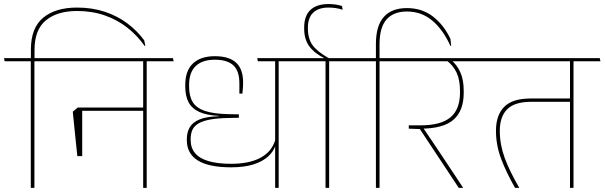

<svg xmlns="http://www.w3.org/2000/svg" viewBox="-36 -906 2916 926"><path d="M130 0V-615H112.5V0ZM259.5 -610.5 256.5 -625.5H-16.5L-13.5 -610.5ZM335.5 -869.5Q231.5 -869.5 172.2 -820.5Q113 -771.5 113 -667V-620H130.5V-665Q130.5 -763 185.5 -808Q240.5 -853 335.5 -853Q408 -853 469 -831.8Q530 -810.5 578.2 -772.5Q626.5 -734.5 661.5 -684.5L665 -685.5L659.5 -711.5Q627 -756 579.8 -792Q532.5 -828 471 -848.8Q409.5 -869.5 335.5 -869.5Z M671.5 -615H654.5V0H671.5ZM585.5 -610.5H801.5L798 -625.5H582ZM749 -610.5 745.5 -625.5H228L231 -610.5ZM661.5 -387.5H347.5V-371.5H661.5ZM337 -153H360.5V-387.5H339L315 -367.5Q319 -325.5 322.5 -292.8Q326 -260 329.2 -227.2Q332.5 -194.5 337 -153Z M1308 -615H1291V0H1308ZM1222 -610.5H1438L1434.5 -625.5H1218.5ZM1207.5 -610.5H1387L1384 -625.5H1204.5ZM865 -234.5V-230.5Q865 -165 918.2 -132Q971.5 -99 1078.5 -99Q1142.5 -99 1186.8 -113.2Q1231 -127.5 1257 -151.2Q1283 -175 1292.5 -204.5H1294L1291.5 -230.5Q1274.5 -174.5 1220.5 -145.2Q1166.5 -116 1078 -116Q1013.5 -116 970.2 -128.8Q927 -141.5 905.2 -167Q883.5 -192.5 883.5 -231V-234.5Q883.5 -259.5 891.2 -278Q899 -296.5 919 -309.2Q939 -322 975 -329Q1011 -336 1067.5 -337L1116 -338V-354.5L1066 -355.5Q994 -357 952.5 -371Q911 -385 893.5 -413.8Q876 -442.5 876 -488V-496Q876 -557.5 908.2 -587.8Q940.5 -618 1000.5 -618Q1059 -618 1088.8 -591.5Q1118.5 -565 1118.5 -504V-454.5H1133Q1135 -471 1135.8 -484.5Q1136.5 -498 1136.5 -508Q1136.5 -573 1102.5 -604Q1068.5 -635 1000.5 -635Q931.5 -635 894.5 -599.8Q857.5 -564.5 857.5 -497V-488Q857.5 -443 873.5 -412.8Q889.5 -382.5 925.2 -366.2Q961 -350 1020 -347V-345.5Q961.5 -344 927.8 -330.5Q894 -317 879.5 -292.8Q865 -268.5 865 -234.5Z M1551.5 0V-615H1534V0ZM1681 -610.5 1678 -625.5H1405L1408 -610.5ZM1552 -619.5V-624Q1495.5 -656 1472.2 -687.2Q1449 -718.5 1449 -768V-773Q1449 -821 1474.8 -845.2Q1500.5 -869.5 1548.5 -869.5Q1566 -869.5 1581.8 -867.2Q1597.5 -865 1616.5 -859L1613.5 -877Q1598 -882 1581.8 -884.2Q1565.5 -886.5 1548 -886.5Q1491.5 -886.5 1461.2 -858.2Q1431 -830 1431 -773.5V-767.5Q1431 -715 1457 -681Q1483 -647 1532 -623.5V-619.5Z M1794.5 0V-615H1777V0ZM1924 -610.5 1921 -625.5H1648L1651 -610.5ZM2140 -685.5 2136.5 -718Q2105.5 -784.5 2052.8 -825.8Q2000 -867 1926.5 -867Q1853 -867 1815 -824.2Q1777 -781.5 1777 -694V-620H1794.5V-692.5Q1794.5 -774.5 1828.5 -812.5Q1862.5 -850.5 1926.5 -850.5Q1996.5 -850.5 2048.5 -807Q2100.5 -763.5 2136.5 -684.5Z M2303 -610.5 2300 -625.5H1890.5L1893.5 -610.5ZM2197 0V-1.5L2082.5 -174Q2069.5 -193.5 2056.5 -212.8Q2043.5 -232 2030.2 -251.8Q2017 -271.5 2003.5 -291.5V-299L1935.5 -301.5V-285.5L1989 -283.5L2176.5 0ZM2142 -614.5H2118Q2149.5 -590.5 2166 -556Q2182.5 -521.5 2182.5 -467V-460Q2182.5 -378 2136.2 -339.8Q2090 -301.5 1992.5 -301.5H1935.5L1964 -285.5H1992.5Q2101.5 -285.5 2151 -328.5Q2200.5 -371.5 2200.5 -459V-467Q2200.5 -521.5 2184.2 -557.2Q2168 -593 2142 -614.5Z M2730 -615H2713V0H2730ZM2644 -610.5H2860L2856.5 -625.5H2640.5ZM2267 -610.5H2811.5L2808 -625.5H2263.5ZM2448 0H2468.5Q2422 -79.5 2398.2 -144.2Q2374.5 -209 2374.5 -275Q2374.5 -343.5 2410.2 -379.2Q2446 -415 2526 -415H2722.5V-431H2523.5Q2435 -431 2395.5 -390.5Q2356 -350 2356 -275.5Q2356 -207 2380.2 -141.8Q2404.5 -76.5 2448 0Z"/></svg>

Font: Anek Devanagari Medium Thin
Style: Regular
Weight: 250
Version: Version 1.003